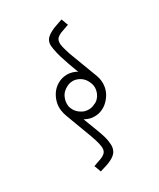

<svg xmlns="http://www.w3.org/2000/svg" viewBox="-142 -831 784 945"><g transform="rotate(-20 250.0 -358.5)"><path d="M181 -330Q177 -343 176.5 -355Q176 -367 179 -379Q182 -393 191 -405.5Q200 -418 212 -426Q224 -435 238.5 -438.5Q253 -442 269 -439Q285 -436 298.5 -427Q312 -418 321 -404Q331 -391 334.5 -375Q338 -359 334 -340Q331 -326 322.5 -313.5Q314 -301 301 -294Q289 -285 274.5 -281.5Q260 -278 245 -280Q224 -284 207 -296.5Q190 -309 181 -330ZM283 -9Q297 -19 306 -32.5Q315 -46 315 -65Q315 -80 307 -103Q299 -126 282 -155L229 -244Q241 -240 253.5 -238Q266 -236 279 -238Q300 -240 318 -250Q336 -260 349 -275Q364 -293 372.5 -314Q381 -335 381 -358Q381 -376 376.5 -391.5Q372 -407 364 -421L275 -571Q261 -597 253.5 -614.5Q246 -632 246 -645Q246 -658 253 -666.5Q260 -675 272 -683Q284 -690 294 -695.5Q304 -701 316 -708Q310 -716 305.5 -725Q301 -734 295 -743Q280 -734 263.5 -725.5Q247 -717 233 -706Q219 -696 209.5 -683Q200 -670 200 -653Q200 -641 207.5 -620.5Q215 -600 227 -575Q239 -551 254 -524.5Q269 -498 284 -473Q272 -478 259.5 -479.5Q247 -481 234 -480Q212 -477 194.5 -467.5Q177 -458 164 -443Q149 -426 141.5 -404Q134 -382 134 -360Q134 -341 140 -322.5Q146 -304 157 -286L236 -152Q252 -124 260.5 -104Q269 -84 269 -71Q269 -59 262 -50Q255 -41 244 -34Q232 -27 222 -21.5Q212 -16 200 -9Q206 -1 210.5 8Q215 17 221 26Q236 18 252.5 10Q269 2 283 -9Z"/></g></svg>

Font: Josefin Slab Thin
Style: Regular
Weight: 400
Version: Version 2.000